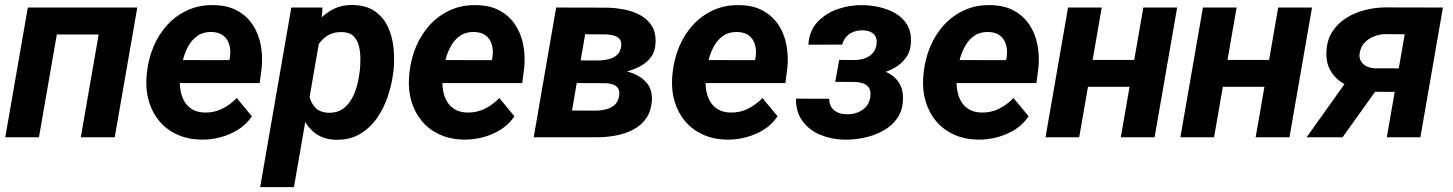

<svg xmlns="http://www.w3.org/2000/svg" viewBox="-20 -559 5918 782"><path d="M439 -528.3 419.9 -418.5H170.9L190.4 -528.3ZM230.5 -528.3 138.7 0H1.5L93.3 -528.3ZM539.1 -528.3 447.3 0H309.1L400.9 -528.3Z M799.3 9.8Q745.1 8.8 701.7 -11Q658.2 -30.8 629.2 -65.4Q600.1 -100.1 586.4 -146Q572.8 -191.9 576.7 -244.6L578.6 -264.6Q584.5 -319.8 605.5 -369.6Q626.5 -419.4 661.6 -457.8Q696.8 -496.1 744.9 -517.8Q793 -539.6 852.1 -538.1Q907.2 -537.1 946.3 -515.6Q985.4 -494.1 1009.3 -458Q1033.2 -421.9 1042 -375.7Q1050.8 -329.6 1045.4 -279.3L1037.6 -220.7H629.4L644.5 -314.5L914.1 -314L916.5 -326.2Q920.4 -353 914.1 -376.2Q907.7 -399.4 890.1 -413.6Q872.6 -427.7 843.3 -428.7Q809.6 -429.7 786.6 -414.6Q763.7 -399.4 749 -374.5Q734.4 -349.6 726.6 -320.6Q718.8 -291.5 715.3 -264.6L713.4 -245.1Q710.9 -219.2 714.8 -193.6Q718.8 -168 730.2 -147.5Q741.7 -127 762 -114.3Q782.2 -101.6 813 -100.6Q852.1 -99.6 885 -116Q918 -132.3 944.3 -159.7L1005.9 -85.4Q983.9 -52.2 950 -31Q916 -9.8 877 0.2Q837.9 10.3 799.3 9.8Z M1285.2 -418.9 1177.2 203.1H1039.6L1166.5 -528.3H1293.5ZM1583 -272.9 1581.5 -262.7Q1575.7 -214.8 1559.3 -166Q1543 -117.2 1514.6 -76.9Q1486.3 -36.6 1444.8 -12.5Q1403.3 11.7 1347.2 10.3Q1297.9 8.8 1265.1 -15.6Q1232.4 -40 1213.9 -78.4Q1195.3 -116.7 1188 -161.1Q1180.7 -205.6 1182.1 -246.1L1185.5 -273.4Q1192.9 -317.9 1210.9 -365Q1229 -412.1 1257.8 -451.9Q1286.6 -491.7 1326.7 -515.9Q1366.7 -540 1418.9 -538.6Q1473.1 -537.1 1507.6 -512.7Q1542 -488.3 1560.1 -449.2Q1578.1 -410.2 1582.8 -364Q1587.4 -317.9 1583 -272.9ZM1444.3 -263.2 1445.8 -273.4Q1447.8 -294.9 1447.8 -321Q1447.8 -347.2 1441.9 -371.1Q1436 -395 1420.4 -411.1Q1404.8 -427.2 1375.5 -428.2Q1345.7 -429.7 1323.2 -418.9Q1300.8 -408.2 1285.4 -388.9Q1270 -369.6 1260.3 -345.2Q1250.5 -320.8 1246.1 -294.9L1236.3 -226.6Q1233.9 -196.8 1240.2 -167.7Q1246.6 -138.7 1265.4 -119.6Q1284.2 -100.6 1319.8 -99.6Q1352.1 -99.1 1374.5 -114.3Q1397 -129.4 1411.4 -154.5Q1425.8 -179.7 1433.6 -208.5Q1441.4 -237.3 1444.3 -263.2Z M1868.7 9.8Q1814.5 8.8 1771 -11Q1727.5 -30.8 1698.5 -65.4Q1669.4 -100.1 1655.8 -146Q1642.1 -191.9 1646 -244.6L1647.9 -264.6Q1653.8 -319.8 1674.8 -369.6Q1695.8 -419.4 1731 -457.8Q1766.1 -496.1 1814.2 -517.8Q1862.3 -539.6 1921.4 -538.1Q1976.6 -537.1 2015.6 -515.6Q2054.7 -494.1 2078.6 -458Q2102.5 -421.9 2111.3 -375.7Q2120.1 -329.6 2114.7 -279.3L2106.9 -220.7H1698.7L1713.9 -314.5L1983.4 -314L1985.8 -326.2Q1989.7 -353 1983.4 -376.2Q1977.1 -399.4 1959.5 -413.6Q1941.9 -427.7 1912.6 -428.7Q1878.9 -429.7 1856 -414.6Q1833 -399.4 1818.4 -374.5Q1803.7 -349.6 1795.9 -320.6Q1788.1 -291.5 1784.7 -264.6L1782.7 -245.1Q1780.3 -219.2 1784.2 -193.6Q1788.1 -168 1799.6 -147.5Q1811 -127 1831.3 -114.3Q1851.6 -101.6 1882.3 -100.6Q1921.4 -99.6 1954.3 -116Q1987.3 -132.3 2013.7 -159.7L2075.2 -85.4Q2053.2 -52.2 2019.3 -31Q1985.4 -9.8 1946.3 0.2Q1907.2 10.3 1868.7 9.8Z M2442.4 -220.7H2277.3L2292.5 -313L2418.5 -312.5Q2438 -313.5 2457.3 -317.6Q2476.6 -321.8 2491 -333.3Q2505.4 -344.7 2509.3 -366.7Q2512.2 -382.8 2507.8 -392.8Q2503.4 -402.8 2494.1 -408.2Q2484.9 -413.6 2472.7 -416Q2460.4 -418.5 2447.8 -418.9L2363.3 -419.4L2291 0H2153.8L2245.1 -528.3L2450.7 -527.8Q2485.4 -527.3 2521 -520.5Q2556.6 -513.7 2586.4 -498Q2616.2 -482.4 2634 -454.8Q2651.9 -427.2 2649.9 -384.8Q2648.9 -350.1 2631.6 -326.7Q2614.3 -303.2 2586.9 -288.8Q2559.6 -274.4 2528.6 -266.8Q2497.6 -259.3 2469.2 -257.3ZM2408.2 0H2202.1L2268.6 -108.9L2412.1 -108.4Q2432.6 -109.4 2451.4 -114.5Q2470.2 -119.6 2483.9 -132.3Q2497.6 -145 2501.5 -167Q2504.9 -187 2498 -198.2Q2491.2 -209.5 2477.3 -214.6Q2463.4 -219.7 2445.8 -220.2L2310.1 -220.7L2327.6 -313L2467.8 -312.5L2493.7 -275.9Q2528.3 -272 2561.3 -258.8Q2594.2 -245.6 2615 -220.2Q2635.7 -194.8 2635.3 -154.8Q2633.3 -108.9 2612.8 -78.6Q2592.3 -48.3 2558.8 -31Q2525.4 -13.7 2485.8 -6.6Q2446.3 0.5 2408.2 0Z M2940.4 9.8Q2886.2 8.8 2842.8 -11Q2799.3 -30.8 2770.3 -65.4Q2741.2 -100.1 2727.5 -146Q2713.9 -191.9 2717.8 -244.6L2719.7 -264.6Q2725.6 -319.8 2746.6 -369.6Q2767.6 -419.4 2802.7 -457.8Q2837.9 -496.1 2886 -517.8Q2934.1 -539.6 2993.2 -538.1Q3048.3 -537.1 3087.4 -515.6Q3126.5 -494.1 3150.4 -458Q3174.3 -421.9 3183.1 -375.7Q3191.9 -329.6 3186.5 -279.3L3178.7 -220.7H2770.5L2785.6 -314.5L3055.2 -314L3057.6 -326.2Q3061.5 -353 3055.2 -376.2Q3048.8 -399.4 3031.2 -413.6Q3013.7 -427.7 2984.4 -428.7Q2950.7 -429.7 2927.7 -414.6Q2904.8 -399.4 2890.1 -374.5Q2875.5 -349.6 2867.7 -320.6Q2859.9 -291.5 2856.4 -264.6L2854.5 -245.1Q2852.1 -219.2 2856 -193.6Q2859.9 -168 2871.3 -147.5Q2882.8 -127 2903.1 -114.3Q2923.3 -101.6 2954.1 -100.6Q2993.2 -99.6 3026.1 -116Q3059.1 -132.3 3085.4 -159.7L3147 -85.4Q3125 -52.2 3091.1 -31Q3057.1 -9.8 3018.1 0.2Q2979 10.3 2940.4 9.8Z M3496.6 -251.5 3386.7 -252 3397.9 -314.9 3463.9 -314.5Q3484.4 -315.4 3502.7 -321.8Q3521 -328.1 3533.7 -341.6Q3546.4 -355 3549.8 -377Q3552.7 -396 3546.6 -408.7Q3540.5 -421.4 3527.1 -428.2Q3513.7 -435.1 3495.6 -435.5Q3475.6 -436 3458 -429.9Q3440.4 -423.8 3428 -410.6Q3415.5 -397.5 3410.6 -377.4L3272.5 -377Q3275.9 -433.6 3309.6 -469.5Q3343.3 -505.4 3392.8 -522.2Q3442.4 -539.1 3493.2 -538.1Q3528.8 -537.6 3564.2 -529.3Q3599.6 -521 3628.7 -503.7Q3657.7 -486.3 3674.8 -457.8Q3691.9 -429.2 3690.4 -387.7Q3689 -350.6 3670.4 -324.7Q3651.9 -298.8 3623.3 -282.7Q3594.7 -266.6 3561.3 -259Q3527.8 -251.5 3496.6 -251.5ZM3393.1 -287.1 3486.8 -286.6Q3518.6 -285.6 3549.8 -278.8Q3581.1 -272 3606 -256.8Q3630.9 -241.7 3645 -216.3Q3659.2 -190.9 3657.7 -153.3Q3656.2 -107.4 3633.5 -75.9Q3610.8 -44.4 3575.2 -25.4Q3539.6 -6.3 3498 2.2Q3456.5 10.7 3418.5 9.8Q3367.2 8.8 3322.3 -9.5Q3277.3 -27.8 3249.5 -64.5Q3221.7 -101.1 3221.7 -157.2L3357.4 -156.7Q3357.4 -134.8 3367.2 -120.8Q3377 -106.9 3393.8 -100.1Q3410.6 -93.3 3431.6 -93.8Q3453.6 -93.3 3473.4 -101.1Q3493.2 -108.9 3507.1 -124.3Q3521 -139.6 3524.4 -162.6Q3527.8 -185.1 3520.8 -198.5Q3513.7 -211.9 3498.5 -218Q3483.4 -224.1 3462.9 -225.1L3381.8 -225.6Z M3962.9 9.8Q3908.7 8.8 3865.2 -11Q3821.8 -30.8 3792.7 -65.4Q3763.7 -100.1 3750 -146Q3736.3 -191.9 3740.2 -244.6L3742.2 -264.6Q3748 -319.8 3769 -369.6Q3790 -419.4 3825.2 -457.8Q3860.4 -496.1 3908.4 -517.8Q3956.5 -539.6 4015.6 -538.1Q4070.8 -537.1 4109.9 -515.6Q4148.9 -494.1 4172.9 -458Q4196.8 -421.9 4205.6 -375.7Q4214.4 -329.6 4209 -279.3L4201.2 -220.7H3793L3808.1 -314.5L4077.6 -314L4080.1 -326.2Q4084 -353 4077.6 -376.2Q4071.3 -399.4 4053.7 -413.6Q4036.1 -427.7 4006.8 -428.7Q3973.1 -429.7 3950.2 -414.6Q3927.2 -399.4 3912.6 -374.5Q3897.9 -349.6 3890.1 -320.6Q3882.3 -291.5 3878.9 -264.6L3877 -245.1Q3874.5 -219.2 3878.4 -193.6Q3882.3 -168 3893.8 -147.5Q3905.3 -127 3925.5 -114.3Q3945.8 -101.6 3976.6 -100.6Q4015.6 -99.6 4048.6 -116Q4081.5 -132.3 4107.9 -159.7L4169.4 -85.4Q4147.5 -52.2 4113.5 -31Q4079.6 -9.8 4040.5 0.2Q4001.5 10.3 3962.9 9.8Z M4645.5 -314.9 4626.5 -205.6H4364.7L4383.8 -314.9ZM4467.3 -528.3 4375.5 0H4238.3L4330.1 -528.3ZM4774.4 -528.3 4682.6 0H4544.9L4636.7 -528.3Z M5194.8 -314.9 5175.8 -205.6H4914.1L4933.1 -314.9ZM5016.6 -528.3 4924.8 0H4787.6L4879.4 -528.3ZM5323.7 -528.3 5231.9 0H5094.2L5186 -528.3Z M5489.7 -263.7H5636.7L5448.2 0H5301.8ZM5623.5 -528.8 5856.9 -528.3 5765.1 0H5628.4L5701.2 -419.4L5619.6 -419.9Q5597.2 -418.9 5575.4 -410.4Q5553.7 -401.9 5538.1 -385.5Q5522.5 -369.1 5518.1 -344.7Q5514.6 -324.7 5522.5 -310.8Q5530.3 -296.9 5545.2 -289.3Q5560.1 -281.7 5578.6 -280.8L5728.5 -280.3L5711.9 -184.6L5577.6 -185.1Q5541 -186 5505.4 -196Q5469.7 -206.1 5440.9 -225.8Q5412.1 -245.6 5396.2 -276.4Q5380.4 -307.1 5382.3 -349.1Q5384.8 -396.5 5406.7 -430.4Q5428.7 -464.4 5463.6 -486.1Q5498.5 -507.8 5540.3 -518.3Q5582 -528.8 5623.5 -528.8Z"/></svg>

Font: Roboto
Style: Bold Italic
Weight: 700
Italic angle: -12°
Designer: Christian Robertson
Foundry: Google
Version: Version 3.0